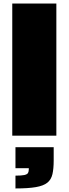

<svg xmlns="http://www.w3.org/2000/svg" viewBox="-20 -763 387 1080"><path d="M49 0V-743H297V0ZM67 297V225Q101 225 117 221.5Q133 218 137.5 210Q142 202 142 189V183H67V65H282V140Q282 186 275 216.5Q268 247 246.5 264.5Q225 282 182 289.5Q139 297 67 297Z"/></svg>

Font: Saira Expanded Black
Style: Regular
Weight: 900
Width: 7
Designer: Hector Gatti with collaboration of the Omnibus-Type team
Foundry: Omnibus-Type
Version: Version 1.101